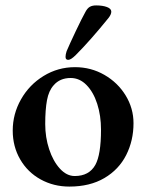

<svg xmlns="http://www.w3.org/2000/svg" viewBox="-20 -675 541 709"><path d="M27 -193Q27 -254 57.5 -308Q88 -362 141 -394.5Q194 -427 257 -427Q316 -427 365.5 -398.5Q415 -370 444 -322.5Q473 -275 473 -220Q473 -156 446 -102.5Q419 -49 365.5 -17.5Q312 14 236 14Q178 14 130 -12.5Q82 -39 54.5 -86.5Q27 -134 27 -193ZM332 -66Q353 -104 353 -196Q353 -248 339 -291.5Q325 -335 299.5 -361Q274 -387 241 -387Q201 -387 178 -360Q160 -340 153.5 -305Q147 -270 147 -217Q147 -168 161.5 -124Q176 -80 201 -52.5Q226 -25 256 -25Q309 -25 332 -66ZM222 -465Q222 -474 226 -486Q237 -512 260 -560.5Q283 -609 296 -632Q303 -645 312 -650Q321 -655 335 -655Q359 -655 375 -649Q391 -643 391 -632Q391 -622 381 -609Q313 -525 260 -472Q242 -454 232 -454Q222 -454 222 -465Z"/></svg>

Font: EB Garamond SemiBold
Style: Regular
Weight: 600
Designer: Georg Duffner and Octavio Pardo
Foundry: Georg Duffner
Version: Version 1.000